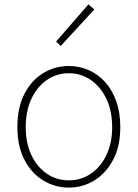

<svg xmlns="http://www.w3.org/2000/svg" viewBox="-20 -840 626 873"><path d="M293 13Q230 13 176.5 -19.5Q123 -52 91 -113.5Q59 -175 59 -262Q59 -351 91 -413Q123 -475 176.5 -507.5Q230 -540 293 -540Q340 -540 382.5 -521.5Q425 -503 457.5 -467.5Q490 -432 508.5 -380Q527 -328 527 -262Q527 -175 494.5 -113.5Q462 -52 409 -19.5Q356 13 293 13ZM293 -20Q349 -20 393.5 -50.5Q438 -81 464 -135.5Q490 -190 490 -262Q490 -335 464 -390Q438 -445 393.5 -476Q349 -507 293 -507Q237 -507 192.5 -476Q148 -445 122.5 -390Q97 -335 97 -262Q97 -190 122.5 -135.5Q148 -81 192.5 -50.5Q237 -20 293 -20ZM256 -631 235 -651 382 -820 409 -797Z"/></svg>

Font: Noto Sans SC Thin
Style: Regular
Weight: 100
Designer: Ryoko NISHIZUKA 西塚涼子 (kana, bopomofo & ideographs); Paul D. Hunt (Latin, Greek & Cyrillic); Sandoll Communications 산돌커뮤니
Foundry: Adobe
Version: Version 2.004-H2;hotconv 1.0.118;makeotfexe 2.5.65603